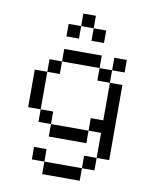

<svg xmlns="http://www.w3.org/2000/svg" viewBox="-89 -691 741 944"><g transform="rotate(10 281.0 -219.0)"><path d="M62.5 -312.5V-125H125V-312.5ZM125 125H187.5V62.5H125ZM125 -62.5H187.5V-125H125ZM125 -312.5H187.5V-375H125ZM187.5 187.5H375V125H187.5ZM187.5 0H375V-62.5H187.5ZM187.5 -375H375V-437.5H187.5ZM187.5 -500H250V-562.5H187.5ZM250 -562.5H312.5V-625H250ZM312.5 -500H375V-562.5H312.5ZM375 125H437.5V62.5H375ZM375 -62.5H437.5V62.5H500V-312.5H437.5V-125H375ZM375 -312.5H437.5V-375H375ZM437.5 -375H500V-437.5H437.5Z"/></g></svg>

Font: ChillMoonMono
Style: Regular
Weight: 400
Designer: Warren2060
Foundry: ChillType
Version: Version 1.000;Glyphs 3.1.1 (3135)